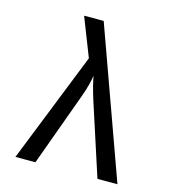

<svg xmlns="http://www.w3.org/2000/svg" viewBox="-109 -820 817 909"><g transform="rotate(15 300.0 -365.0)"><path d="M50 0 265 -541 191 -730H287L550 0H452L336 -357Q325 -392 317.5 -422Q310 -452 308 -467Q306 -452 298.5 -422Q291 -392 278 -357L148 0Z"/></g></svg>

Font: JetBrains Mono Zero
Style: Regular-Zero
Weight: 400
Designer: Philipp Nurullin, Konstantin Bulenkov
Foundry: JetBrains
Version: Version 2.211